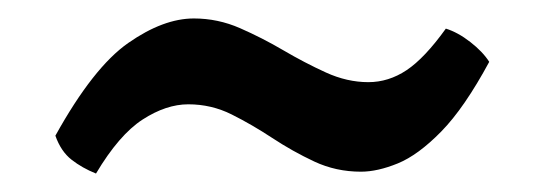

<svg xmlns="http://www.w3.org/2000/svg" viewBox="-20 -361 590 208"><path d="M84 -173Q69 -179 57.5 -188Q46 -197 40 -214Q81 -288 119 -314.5Q157 -341 190 -341Q216 -341 240 -330.5Q264 -320 287 -306.5Q310 -293 333 -282.5Q356 -272 379 -272Q401 -272 420.5 -285Q440 -298 463 -330Q476 -326 489.5 -315.5Q503 -305 510 -294Q483 -244 458 -218.5Q433 -193 411 -184Q389 -175 371 -175Q344 -175 320.5 -186Q297 -197 275 -211.5Q253 -226 231 -237Q209 -248 184 -248Q160 -248 134.5 -231.5Q109 -215 84 -173Z"/></svg>

Font: Vollkorn ExtraBold
Style: Italic
Weight: 800
Italic angle: -11°
Designer: Friedrich Althausen
Foundry: Friedrich Althausen
Version: Version 5.000; ttfautohint (v1.8.3)